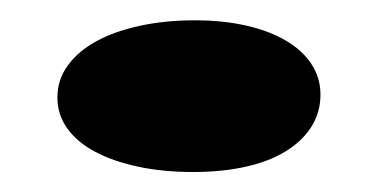

<svg xmlns="http://www.w3.org/2000/svg" viewBox="-20 -426 377 191"><path d="M298.8 -332Q298.8 -314.5 290 -300.3Q281.2 -286.1 264.9 -275.9Q248.5 -265.6 225.1 -260.3Q201.7 -254.9 171.9 -254.9Q141.6 -254.9 116.9 -260.3Q92.3 -265.6 74.5 -275.1Q56.6 -284.7 46.9 -298.3Q37.1 -312 37.1 -329.1Q37.1 -346.7 47.4 -360.8Q57.6 -375 75.9 -385Q94.2 -395 119.4 -400.4Q144.5 -405.8 173.8 -405.8Q201.7 -405.8 224.6 -400.6Q247.6 -395.5 264.2 -385.7Q280.8 -376 289.8 -362.3Q298.8 -348.6 298.8 -332Z"/></svg>

Font: Shojumaru
Style: Regular
Weight: 400
Version: Version 1.001